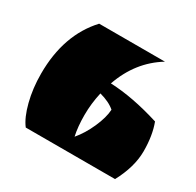

<svg xmlns="http://www.w3.org/2000/svg" viewBox="-116 -629 772 758"><g transform="rotate(30 270.0 -250.0)"><path d="M32 -215Q32 -392 132 -500H432Q332 -439 290 -319Q391 -315 516 -276Q536 -223 536 -151.5Q536 -80 493 0H86Q62 -31 47 -89.5Q32 -148 32 -215ZM274 -264Q262 -211 262 -158.5Q262 -106 271 -65Q300 -99 321 -146.5Q342 -194 344 -230Q319 -252 274 -264Z"/></g></svg>

Font: Ruslan Display
Style: Regular
Weight: 400
Version: Version 1.001